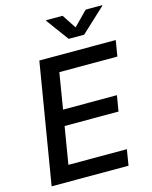

<svg xmlns="http://www.w3.org/2000/svg" viewBox="-136 -1032 888 1120"><g transform="rotate(-15 308.0 -472.0)"><path d="M33.7 0 154.3 -727.5H615.7L600.1 -631.8H249.5L213.9 -415H539.1L523.4 -320.3H197.8L160.6 -95.7H513.7L498 0ZM353 -944.3 408.7 -859.4 492.2 -944.3H592.3L591.3 -940.4L445.8 -805.2H352.5L252.9 -940.4L253.9 -944.3Z"/></g></svg>

Font: Inter 16pt Medium
Style: Italic
Weight: 500
Italic angle: -9.3988°
Version: Version 4.001;git-66647c0bb